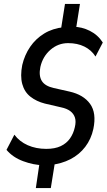

<svg xmlns="http://www.w3.org/2000/svg" viewBox="-20 -840 542 975"><path d="M162 115 182 -21 200 -1Q150 -2 97.5 -21.5Q45 -41 13 -79L53 -156Q79 -121 121 -102.5Q163 -84 215 -84Q259 -84 288.5 -98Q318 -112 335.5 -137Q353 -162 360 -194Q367 -223 360.5 -243Q354 -263 336.5 -276Q319 -289 290 -295L208 -314Q165 -325 134.5 -349Q104 -373 93 -413.5Q82 -454 93 -510Q105 -561 133 -602Q161 -643 204 -669.5Q247 -696 304 -702L289 -687L310 -820H386L365 -687L352 -704Q395 -704 436 -683.5Q477 -663 502 -624L465 -553Q444 -586 408.5 -603.5Q373 -621 326 -621Q275 -621 236 -587Q197 -553 185 -500Q176 -456 192 -429.5Q208 -403 253 -393L333 -375Q404 -359 437.5 -312.5Q471 -266 454 -185Q443 -134 413 -94.5Q383 -55 337.5 -31.5Q292 -8 234 -2L260 -22L238 115Z"/></svg>

Font: Nunito Sans 10pt Condensed SemiBold
Style: Italic
Weight: 600
Width: 3
Italic angle: -9°
Designer: Vernon Adams
Foundry: Vernon Adams
Version: Version 3.101;gftools[0.9.27]